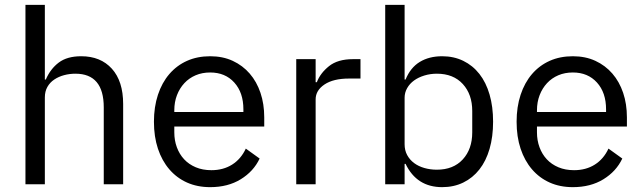

<svg xmlns="http://www.w3.org/2000/svg" viewBox="-20 -760 2653 792"><path d="M85 -740H165V-432H169Q188 -476 222.5 -502Q257 -528 315 -528Q395 -528 441.5 -476.5Q488 -425 488 -331V0H408V-317Q408 -456 291 -456Q267 -456 244.5 -450Q222 -444 204 -432Q186 -420 175.5 -401.5Q165 -383 165 -358V0H85Z M847 12Q794 12 751.5 -7Q709 -26 678.5 -61.5Q648 -97 631.5 -146.5Q615 -196 615 -258Q615 -319 631.5 -369Q648 -419 678.5 -454.5Q709 -490 751.5 -509Q794 -528 847 -528Q899 -528 940 -509Q981 -490 1010 -456.5Q1039 -423 1054.5 -377Q1070 -331 1070 -276V-238H699V-214Q699 -181 709.5 -152.5Q720 -124 739.5 -103Q759 -82 787.5 -70Q816 -58 852 -58Q901 -58 937.5 -81Q974 -104 994 -147L1051 -106Q1026 -53 973 -20.5Q920 12 847 12ZM847 -461Q814 -461 787 -449.5Q760 -438 740.5 -417Q721 -396 710 -367.5Q699 -339 699 -305V-298H984V-309Q984 -378 946.5 -419.5Q909 -461 847 -461Z M1202 0V-516H1282V-421H1287Q1301 -458 1337 -487Q1373 -516 1436 -516H1467V-436H1420Q1355 -436 1318.5 -411.5Q1282 -387 1282 -350V0Z M1569 -740H1649V-432H1653Q1673 -481 1711.5 -504.5Q1750 -528 1804 -528Q1852 -528 1891 -509Q1930 -490 1957.5 -455Q1985 -420 1999.5 -370Q2014 -320 2014 -258Q2014 -196 1999.5 -146Q1985 -96 1957.5 -61Q1930 -26 1891 -7Q1852 12 1804 12Q1699 12 1653 -84H1649V0H1569ZM1782 -60Q1850 -60 1889 -102.5Q1928 -145 1928 -214V-302Q1928 -371 1889 -413.5Q1850 -456 1782 -456Q1755 -456 1730.5 -448.5Q1706 -441 1688 -428Q1670 -415 1659.5 -396.5Q1649 -378 1649 -357V-165Q1649 -140 1659.5 -120.5Q1670 -101 1688 -87.5Q1706 -74 1730.5 -67Q1755 -60 1782 -60Z M2343 12Q2290 12 2247.5 -7Q2205 -26 2174.5 -61.5Q2144 -97 2127.5 -146.5Q2111 -196 2111 -258Q2111 -319 2127.5 -369Q2144 -419 2174.5 -454.5Q2205 -490 2247.5 -509Q2290 -528 2343 -528Q2395 -528 2436 -509Q2477 -490 2506 -456.5Q2535 -423 2550.5 -377Q2566 -331 2566 -276V-238H2195V-214Q2195 -181 2205.5 -152.5Q2216 -124 2235.5 -103Q2255 -82 2283.5 -70Q2312 -58 2348 -58Q2397 -58 2433.5 -81Q2470 -104 2490 -147L2547 -106Q2522 -53 2469 -20.5Q2416 12 2343 12ZM2343 -461Q2310 -461 2283 -449.5Q2256 -438 2236.5 -417Q2217 -396 2206 -367.5Q2195 -339 2195 -305V-298H2480V-309Q2480 -378 2442.5 -419.5Q2405 -461 2343 -461Z"/></svg>

Font: IBMPlexSans
Style: Regular
Weight: 400
Designer: Mike Abbink, Paul van der Laan, Pieter van Rosmalen
Foundry: Bold Monday
Version: Version 3.1